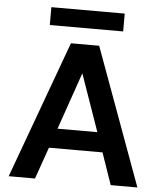

<svg xmlns="http://www.w3.org/2000/svg" viewBox="-58 -925 818 975"><g transform="rotate(5 350.5 -437.0)"><path d="M23 0 279 -700H423L679 0H543L487 -162H214L157 0ZM249 -262H452L350 -553ZM164 -783V-874H538V-783Z"/></g></svg>

Font: DeepMind Sans
Style: Bold
Weight: 700
Designer: Jonny Pinhorn / Modifications: Colophon Foundry
Foundry: Colophon Foundry
Version: Version 1.002; ttfautohint (v1.8.2)